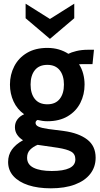

<svg xmlns="http://www.w3.org/2000/svg" viewBox="-20 -770 541 1042"><path d="M256 252Q186 252 134 235Q82 218 53 186Q24 154 24 109Q24 71 44.5 42Q65 13 105 -9Q85 -21 73 -39Q61 -57 61 -80Q61 -104 74.5 -122Q88 -140 111 -150Q73 -177 53.5 -219.5Q34 -262 34 -311Q34 -365 57.5 -410.5Q81 -456 126.5 -483Q172 -510 237 -510Q271 -510 299.5 -501.5Q328 -493 351 -478Q366 -486 394.5 -493Q423 -500 458 -500Q466 -500 474 -500Q482 -500 490 -500L482 -422Q471 -422 459.5 -422Q448 -422 437 -422Q432 -422 424.5 -422Q417 -422 409 -421Q424 -398 431.5 -369.5Q439 -341 439 -311Q439 -257 416 -211.5Q393 -166 347.5 -139Q302 -112 237 -112Q223 -112 210 -114Q197 -116 184 -119Q173 -114 173 -103Q173 -90 189.5 -82.5Q206 -75 241 -70L327 -59Q407 -48 453 -13Q499 22 499 86Q499 136 470 173.5Q441 211 386.5 231.5Q332 252 256 252ZM261 158Q324 158 356.5 142.5Q389 127 389 95Q389 66 366.5 53Q344 40 294 32L184 16Q160 26 143.5 42.5Q127 59 127 86Q127 123 162.5 140.5Q198 158 261 158ZM237 -204Q281 -204 304 -233Q327 -262 327 -311Q327 -360 304 -389Q281 -418 237 -418Q192 -418 169 -389Q146 -360 146 -311Q146 -262 169 -233Q192 -204 237 -204ZM251 -559 119 -671V-750L251 -667L383 -750V-671Z"/></svg>

Font: Cabin VF Beta
Style: Regular
Weight: 400
Designer: Pablo Impallari
Foundry: Pablo Impallari. http://www.impallari.com Igino Marini. http://www.ikern.com
Version: Version 2.200